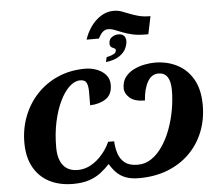

<svg xmlns="http://www.w3.org/2000/svg" viewBox="-67 -1155 1397 1239"><g transform="rotate(-5 631.5 -535.0)"><path d="M524 -910Q538 -954 565.5 -993Q593 -1032 631 -1056Q669 -1080 714 -1080Q741 -1080 765 -1071.5Q789 -1063 814.5 -1052.5Q840 -1042 872 -1033.5Q904 -1025 949 -1025H948L924 -910H904Q855 -910 819.5 -918.5Q784 -927 757.5 -937.5Q731 -948 709.5 -956.5Q688 -965 667 -965Q651 -965 636 -954Q621 -943 604 -910ZM643 -786Q672 -792 689 -801Q706 -810 706 -826Q706 -835 697 -838.5Q688 -842 678.5 -848.5Q669 -855 669 -872Q669 -899 688.5 -912.5Q708 -926 730 -926Q756 -926 767.5 -913Q779 -900 779 -878Q779 -858 767 -831.5Q755 -805 724 -783.5Q693 -762 636 -755ZM357 10Q270 10 204.5 -23.5Q139 -57 102.5 -122.5Q66 -188 66 -282Q66 -373 97 -453Q128 -533 185.5 -594Q243 -655 322.5 -689.5Q402 -724 499 -724Q536 -724 571.5 -711Q607 -698 630.5 -672Q654 -646 654 -606Q654 -543 612 -515.5Q570 -488 510 -486Q510 -533 510.5 -570.5Q511 -608 501.5 -630Q492 -652 460 -652Q424 -652 390 -620.5Q356 -589 328.5 -532.5Q301 -476 284.5 -400Q268 -324 268 -235Q268 -159 300 -118Q332 -77 395 -77Q441 -77 482 -100.5Q523 -124 555 -162Q587 -200 605 -241H644Q646 -199 658 -161.5Q670 -124 699.5 -100.5Q729 -77 783 -77Q832 -77 872.5 -104.5Q913 -132 945 -179.5Q977 -227 999 -286.5Q1021 -346 1032.5 -411Q1044 -476 1044 -537Q1044 -652 966 -652Q922 -652 896 -606.5Q870 -561 865 -486Q798 -486 766.5 -514.5Q735 -543 735 -576Q735 -620 757 -648.5Q779 -677 812.5 -693.5Q846 -710 882.5 -717Q919 -724 948 -724Q1028 -724 1093 -691Q1158 -658 1196 -591.5Q1234 -525 1234 -424Q1234 -330 1202 -250.5Q1170 -171 1110.5 -112.5Q1051 -54 968.5 -22Q886 10 785 10Q732 10 696.5 -4Q661 -18 637.5 -42.5Q614 -67 596 -98Q571 -71 539.5 -46Q508 -21 464 -5.5Q420 10 357 10Z"/></g></svg>

Font: Noto Serif Black
Style: Italic
Weight: 900
Italic angle: -12°
Designer: Monotype Design Team
Foundry: Monotype Imaging Inc.
Version: Version 2.013